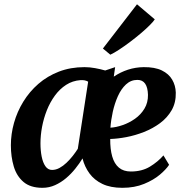

<svg xmlns="http://www.w3.org/2000/svg" viewBox="-20 -888 885 918"><path d="M530.5 -567 524 -521.5Q555.5 -543 591.8 -554.8Q628 -566.5 667 -567Q720.5 -567.5 753.8 -551.2Q787 -535 803.2 -507.2Q819.5 -479.5 820.5 -445Q821.5 -397.5 800.8 -361.2Q780 -325 745.2 -299.2Q710.5 -273.5 668.5 -257Q626.5 -240.5 584.5 -232.5Q542.5 -224.5 507 -223.5Q506.5 -175 516.5 -140Q526.5 -105 548.5 -86.5Q570.5 -68 605.5 -68Q658.5 -68 696.8 -91.2Q735 -114.5 761.5 -145L788.5 -100Q775 -79 744.8 -53.2Q714.5 -27.5 669 -8.8Q623.5 10 565 10Q508.5 10 469.8 -8.5Q431 -27 407.8 -58.8Q384.5 -90.5 374.5 -130.5Q360 -106.5 340.2 -81.8Q320.5 -57 296 -36.2Q271.5 -15.5 243.2 -2.8Q215 10 183 10Q125.5 10 92.5 -18Q59.5 -46 45.8 -92.2Q32 -138.5 32 -193.5Q32 -247 47 -300.5Q62 -354 91.5 -402Q121 -450 163.5 -487Q206 -524 261.5 -545.5Q317 -567 384 -567Q408.5 -567 434.8 -562.2Q461 -557.5 483 -551ZM352 -176.5 401.5 -497.5Q394 -502 384.8 -503.8Q375.5 -505.5 365.5 -505Q326.5 -502 296 -482.2Q265.5 -462.5 242.5 -431Q219.5 -399.5 204.2 -361.2Q189 -323 181.2 -282Q173.5 -241 173.5 -203Q173.5 -168.5 179.2 -139.5Q185 -110.5 197.2 -93Q209.5 -75.5 229 -75.5Q247 -75.5 264.5 -85Q282 -94.5 298 -109.8Q314 -125 327.8 -142.5Q341.5 -160 352 -176.5ZM637 -506Q605.5 -506 582.2 -484.2Q559 -462.5 543.5 -427.8Q528 -393 519.2 -353.2Q510.5 -313.5 508 -277.5Q535 -279 566.2 -289.8Q597.5 -300.5 625.5 -320.2Q653.5 -340 670.8 -368.8Q688 -397.5 687.5 -434.5Q686.5 -470 674 -488Q661.5 -506 637 -506ZM472 -656 635 -867.5 720 -795.5Q714 -785.5 696.2 -767.8Q678.5 -750 653.8 -729Q629 -708 601.8 -687.5Q574.5 -667 549.8 -650.8Q525 -634.5 507.5 -626.5Z"/></svg>

Font: Merriweather 20pt
Style: Bold Italic
Weight: 700
Italic angle: -7.8°
Version: Version 2.101